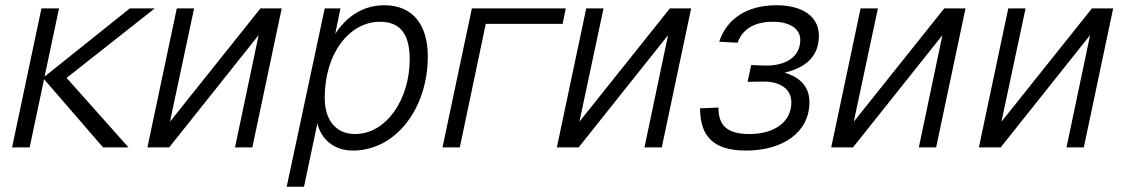

<svg xmlns="http://www.w3.org/2000/svg" viewBox="-20 -562 4289 732"><path d="M26 0H93L148 -260L373 0H470L234 -265L570 -530H475L150 -270L205 -530H138Z M542 0H625L966 -428L876 0H942L1054 -530H973L628 -98L720 -530H654Z M1073 150H1139L1190 -92C1203 -34 1251 12 1325 12C1491 12 1611 -151 1611 -347C1611 -466 1555 -542 1445 -542C1365 -542 1302 -500 1258 -433L1278 -530H1218ZM1334 -51C1264 -51 1218 -100 1218 -189C1218 -359 1312 -479 1429 -479C1505 -479 1542 -433 1542 -336C1542 -182 1452 -51 1334 -51Z M1667 0H1733L1832 -471H2125L2137 -530H1779Z M2103 0H2186L2527 -428L2437 0H2503L2615 -530H2534L2189 -98L2281 -530H2215Z M2824 12C2963 12 3066 -56 3066 -173C3066 -230 3032 -267 2971 -285C3045 -302 3102 -342 3102 -426C3102 -498 3041 -542 2940 -542C2826 -542 2750 -489 2722 -403L2792 -399C2809 -447 2851 -479 2927 -479C2992 -479 3031 -452 3031 -410C3031 -341 2970 -311 2898 -312L2844 -314L2830 -250L2885 -251C2955 -253 2997 -222 2997 -172C2997 -93 2927 -51 2838 -51C2754 -51 2719 -82 2719 -152L2649 -149C2649 -42 2700 12 2824 12Z M3149 0H3232L3573 -428L3483 0H3549L3661 -530H3580L3235 -98L3327 -530H3261Z M3712 0H3795L4136 -428L4046 0H4112L4224 -530H4143L3798 -98L3890 -530H3824Z"/></svg>

Font: Geist Light
Style: Italic
Weight: 300
Italic angle: -12°
Designer: Basement.studio, Andrés Briganti, Mateo Zaragoza
Foundry: Basement.studio, Vercel, Andrés Briganti, Guido Ferreyra, Mateo Zaragoza
Version: Version 1.500